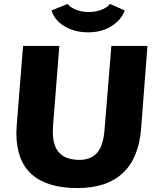

<svg xmlns="http://www.w3.org/2000/svg" viewBox="-20 -945 792 974"><path d="M63 -270Q63 -284 65 -312L97 -712H281L249 -306Q248 -295 248 -275Q248 -204 281.5 -169Q315 -134 384 -134Q439 -134 471 -168Q503 -202 510 -283L545 -712H728L696 -295Q685 -144 603.5 -67.5Q522 9 374 9Q63 9 63 -270ZM241 -892 323 -925Q337 -907 366 -895.5Q395 -884 431 -884Q464 -884 493.5 -895Q523 -906 538 -925L613 -892Q595 -843 545 -812Q495 -781 428 -781Q358 -781 307.5 -811.5Q257 -842 241 -892Z"/></svg>

Font: Muli Black
Style: Italic
Weight: 900
Italic angle: -4.541°
Designer: Vernon Adams
Foundry: Vernon Adams
Version: Version 2.001